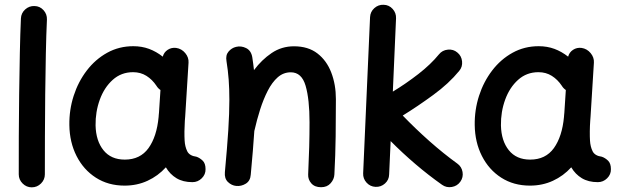

<svg xmlns="http://www.w3.org/2000/svg" viewBox="-20 -740 2639 815"><path d="M126.5 -714.4Q149.4 -713.9 164.8 -696.8Q180.2 -679.7 179.2 -656.7Q176.3 -594.7 174.6 -512Q172.9 -429.2 171.9 -338.4Q170.9 -247.6 170.7 -159.7Q170.4 -71.8 170.4 0Q170.4 22.5 154.1 38.8Q137.7 55.2 114.7 55.2Q92.3 55.2 75.9 38.8Q59.6 22.5 59.6 0Q59.6 -72.3 59.8 -160.2Q60.1 -248 61.3 -339.4Q62.5 -430.7 64.2 -514.4Q65.9 -598.1 68.8 -661.6Q69.8 -684.6 86.9 -700Q104 -715.3 126.5 -714.4Z M796.9 33.2Q756.8 33.2 729 16.4Q701.2 -0.5 684.1 -29.8Q650.9 6.8 606.4 27.3Q562 47.9 508.8 47.9Q439.5 47.9 387 14.2Q334.5 -19.5 304.9 -77.9Q275.4 -136.2 274.4 -209Q273.4 -273.4 292.7 -333.3Q312 -393.1 348.4 -440.7Q384.8 -488.3 435.1 -516.1Q485.4 -543.9 545.9 -543.9Q582 -543.9 612.8 -532.5Q643.6 -521 670.9 -499.5Q675.8 -518.1 691.9 -528.6Q708 -539.1 728 -536.6Q751 -533.2 766.4 -514.6Q781.7 -496.1 780.3 -474.1L766.1 -245.6Q765.6 -236.3 764.6 -227.1Q763.2 -206.5 762.9 -182.6Q762.7 -158.7 763.7 -143.6Q765.1 -117.7 774.7 -98.1Q784.2 -78.6 814 -74.7Q828.1 -69.8 840.3 -58.1Q852.5 -46.4 852.5 -22Q853 0.5 836.4 16.8Q819.8 33.2 796.9 33.2ZM509.8 -62.5Q575.2 -62.5 610.4 -111.3Q645.5 -160.2 653.3 -243.7Q653.8 -247.6 653.8 -251Q653.8 -253.9 654.3 -256.3Q654.8 -258.8 654.8 -261.2L661.1 -357.9Q650.4 -365.2 644 -376Q626.5 -402.3 601.6 -418Q576.7 -433.6 544.9 -433.6Q494.6 -433.6 458.5 -401.1Q422.4 -368.7 403.6 -316.9Q384.8 -265.1 385.7 -207.5Q387.2 -142.1 419.2 -102.3Q451.2 -62.5 509.8 -62.5Z M934.6 -9.3Q944.3 -113.8 949 -187Q953.6 -260.3 953.6 -315.9Q953.6 -362.8 950.7 -401.9Q947.8 -440.9 941.4 -480.5Q937 -505.9 950.2 -521.2Q963.4 -536.6 981.9 -541Q1003.4 -546.4 1024.7 -535.9Q1045.9 -525.4 1050.8 -497.6Q1055.2 -469.2 1058.1 -442.4Q1090.8 -486.3 1133.1 -514.9Q1175.3 -543.5 1228 -543.5Q1288.1 -543.5 1327.4 -513.2Q1366.7 -482.9 1386.2 -431.9Q1405.8 -380.9 1405.8 -319.3Q1405.8 -241.7 1404.8 -161.6Q1403.8 -81.5 1399.4 0.5Q1398.4 21 1383.5 37.8Q1368.7 54.7 1342.8 54.7Q1315.9 54.7 1301.5 38.3Q1287.1 22 1288.1 0.5Q1291 -61.5 1292.5 -115.5Q1293.9 -169.4 1293.9 -220.7Q1293.9 -318.4 1277.3 -375.7Q1260.7 -433.1 1214.4 -433.1Q1183.1 -433.1 1158.9 -411.9Q1134.8 -390.6 1116.5 -354.7Q1098.1 -318.8 1084.2 -275.1Q1070.3 -231.4 1060.1 -186L1059.6 -184.6Q1057.1 -144.5 1053.2 -98.6Q1049.3 -52.7 1044.4 1.5Q1042.5 27.8 1023.4 39.6Q1004.4 51.3 982.9 49.3Q962.9 47.4 947.5 32.5Q932.1 17.6 934.6 -9.3Z M1934.1 31.2Q1920.9 49.8 1897.9 53.7Q1875 57.6 1856.4 44.4Q1798.3 3.4 1743.2 -43.7Q1688 -90.8 1638.2 -141.1L1631.8 0.5Q1631.3 23.4 1614.3 38.8Q1597.2 54.2 1574.2 53.2Q1551.3 52.2 1535.9 35.2Q1520.5 18.1 1521.5 -4.4L1550.8 -667Q1551.8 -689.9 1568.8 -705.3Q1585.9 -720.7 1608.4 -719.7Q1631.3 -719.2 1646.7 -702.1Q1662.1 -685.1 1661.1 -662.1L1647.5 -351.1Q1703.1 -384.8 1755.9 -425.8Q1808.6 -466.8 1843.3 -509.3Q1857.4 -526.9 1880.9 -529.3Q1904.3 -531.7 1921.4 -517.1Q1939 -502.9 1941.4 -479.5Q1943.8 -456.1 1929.2 -439Q1885.7 -385.7 1819.3 -337.2Q1752.9 -288.6 1689.5 -249.5Q1743.7 -193.4 1803.2 -140.6Q1862.8 -87.9 1920.9 -45.9Q1939.5 -32.7 1943.4 -10Q1947.3 12.7 1934.1 31.2Z M2517.6 33.2Q2477.5 33.2 2449.7 16.4Q2421.9 -0.5 2404.8 -29.8Q2371.6 6.8 2327.1 27.3Q2282.7 47.9 2229.5 47.9Q2160.2 47.9 2107.7 14.2Q2055.2 -19.5 2025.6 -77.9Q1996.1 -136.2 1995.1 -209Q1994.1 -273.4 2013.4 -333.3Q2032.7 -393.1 2069.1 -440.7Q2105.5 -488.3 2155.8 -516.1Q2206.1 -543.9 2266.6 -543.9Q2302.7 -543.9 2333.5 -532.5Q2364.3 -521 2391.6 -499.5Q2396.5 -518.1 2412.6 -528.6Q2428.7 -539.1 2448.7 -536.6Q2471.7 -533.2 2487.1 -514.6Q2502.4 -496.1 2501 -474.1L2486.8 -245.6Q2486.3 -236.3 2485.4 -227.1Q2483.9 -206.5 2483.6 -182.6Q2483.4 -158.7 2484.4 -143.6Q2485.8 -117.7 2495.4 -98.1Q2504.9 -78.6 2534.7 -74.7Q2548.8 -69.8 2561 -58.1Q2573.2 -46.4 2573.2 -22Q2573.7 0.5 2557.1 16.8Q2540.5 33.2 2517.6 33.2ZM2230.5 -62.5Q2295.9 -62.5 2331.1 -111.3Q2366.2 -160.2 2374 -243.7Q2374.5 -247.6 2374.5 -251Q2374.5 -253.9 2375 -256.3Q2375.5 -258.8 2375.5 -261.2L2381.8 -357.9Q2371.1 -365.2 2364.7 -376Q2347.2 -402.3 2322.3 -418Q2297.4 -433.6 2265.6 -433.6Q2215.3 -433.6 2179.2 -401.1Q2143.1 -368.7 2124.3 -316.9Q2105.5 -265.1 2106.4 -207.5Q2107.9 -142.1 2139.9 -102.3Q2171.9 -62.5 2230.5 -62.5Z"/></svg>

Font: Mikhak SemiBold
Style: Regular
Weight: 600
Designer: Amin Abedi
Version: Version 3.3